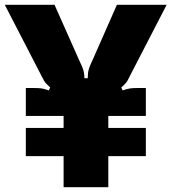

<svg xmlns="http://www.w3.org/2000/svg" viewBox="-37 -783 717 803"><path d="M229 0V-130H71V-248H229V-298H71V-415H97Q123 -415 135 -413.5Q147 -412 167 -405L173 -417Q153 -435 147.5 -445Q142 -455 141 -457L-17 -763H191L292 -536Q295 -528 302 -514Q309 -500 312.5 -486.5Q316 -473 316 -456H330Q330 -478 334 -492Q338 -506 344 -518.5Q350 -531 352 -536L452 -763H660L502 -457Q497 -446 491 -438Q485 -430 470 -417L476 -405Q497 -412 509 -413.5Q521 -415 547 -415H573V-298H416V-248H573V-130H416V0Z"/></svg>

Font: Open Sauce Sans Black
Style: Regular
Weight: 900
Designer: Alfredo Marco Pradil
Foundry: Creative Sauce Fz LLC
Version: Version 1.477